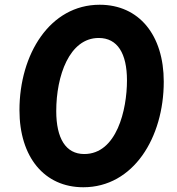

<svg xmlns="http://www.w3.org/2000/svg" viewBox="-20 -777 744 809"><path d="M331 12C542 12 670 -197 670 -433C670 -629 566 -757 400 -757C190 -757 62 -548 62 -313C62 -115 167 12 331 12ZM217 -309C217 -457 272 -617 396 -617C475 -617 515 -552 515 -438C515 -315 472 -128 335 -128C257 -128 217 -194 217 -309Z"/></svg>

Font: Mluvka ExtraBold
Style: Italic
Weight: 800
Italic angle: -8°
Designer: Modified by Jiří Krblich, Original typeface by Gumpita Rahayu
Foundry: Gumpita Rahayu & Jiří Krblich
Version: Version 2.000;Glyphs 3.1.1 (3134)